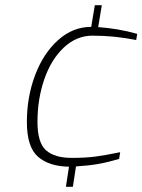

<svg xmlns="http://www.w3.org/2000/svg" viewBox="-20 -640 551 743"><path d="M247 5Q170 4 127 -33.5Q84 -71 84 -168Q84 -265 116 -349.5Q148 -434 205 -485Q262 -536 333 -536L347 -620H374L360 -535Q436 -530 511 -509L507 -485Q424 -502 338 -502Q276 -502 227 -456Q178 -410 151.5 -333.5Q125 -257 125 -168Q125 -88 158 -58.5Q191 -29 258 -29Q310 -29 348.5 -34Q387 -39 445 -51L441 -25Q393 -11 357.5 -5Q322 1 274 4L262 83H235Z"/></svg>

Font: Exo ExtraLight
Style: Italic
Weight: 275
Italic angle: -9°
Designer: Natanael Gama
Foundry: Natanael Gama
Version: Version 1.500; ttfautohint (v1.6)